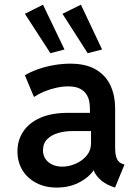

<svg xmlns="http://www.w3.org/2000/svg" viewBox="-20 -806 602 833"><path d="M226.1 7.8Q176.3 7.8 137.7 -12.2Q99.1 -32.2 77.4 -67.6Q55.7 -103 55.7 -149.9Q55.7 -196.8 80.3 -234.6Q105 -272.5 153.8 -294.4Q202.6 -316.4 275.4 -316.4H391.1V-237.3H292Q261.2 -237.3 232.4 -229Q203.6 -220.7 185.1 -202.4Q166.5 -184.1 166.5 -153.8Q166.5 -132.3 177.5 -116.2Q188.5 -100.1 207.5 -91.6Q226.6 -83 250.5 -83Q278.3 -83 307.1 -95.2Q335.9 -107.4 355.5 -130.4Q375 -153.3 375 -186.5V-245.1L370.1 -271.5V-335.4Q370.1 -349.1 367.2 -365.5Q364.3 -381.8 355 -396.7Q345.7 -411.6 326.7 -421.4Q307.6 -431.2 275.4 -431.2Q251.5 -431.2 224.4 -425.3Q197.3 -419.4 172.1 -408.9Q147 -398.4 127.4 -385.3L87.9 -479.5Q113.3 -494.6 146.2 -506.1Q179.2 -517.6 214.8 -523.7Q250.5 -529.8 284.2 -529.8Q353.5 -529.8 396.7 -503.9Q439.9 -478 459.7 -434.3Q479.5 -390.6 479.5 -337.4V-165.5Q479.5 -136.2 486.3 -119.1Q493.2 -102.1 509.3 -95.7L520 -91.8L479 7.8L462.9 2Q430.2 -10.3 408.2 -33.4Q386.2 -56.6 383.3 -81.5L409.2 -67.4H360.8L393.1 -79.6Q376 -44.4 330.8 -18.3Q285.6 7.8 226.1 7.8ZM360.4 -575.2 251 -746.1 331.1 -785.6 422.9 -591.3ZM198.7 -575.2 87.9 -746.1 166.5 -785.6 259.8 -591.3Z"/></svg>

Font: Reddit Mono SemiBold
Style: Regular
Weight: 600
Monospace: yes
Designer: Stephen Hutchings
Foundry: Reddit
Version: Version 1.014